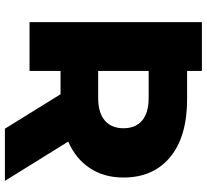

<svg xmlns="http://www.w3.org/2000/svg" viewBox="-50 -690 840 780"><g transform="rotate(90 370.0 -300.0)"><path d="M69.8 0V-700.2H268.1V-640.1H382.8Q535.2 -640.1 618.2 -571.3Q701.2 -502.4 701.2 -381.8Q701.2 -302.7 663.1 -245.1Q625 -187.5 555.2 -157.2L714.8 100.1H502.9L362.8 -126H268.1V0ZM268.1 -483.9V-278.8H377.9Q438.5 -278.8 469.7 -305.9Q501 -333 501 -381.8Q501 -430.7 469.7 -457.3Q438.5 -483.9 377.9 -483.9Z"/></g></svg>

Font: Montserrat ExtraBold
Style: Regular
Weight: 800
Designer: Julieta Ulanovsky
Foundry: Julieta Ulanovsky
Version: Version 9.000